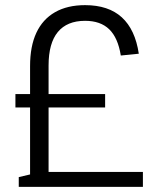

<svg xmlns="http://www.w3.org/2000/svg" viewBox="-20 -727 616 747"><path d="M97 -470Q97 -547 121.5 -599.5Q146 -652 194 -679.5Q242 -707 311 -707Q402 -707 454 -659.5Q506 -612 520 -518L450 -511Q439 -580 405 -613Q371 -646 311 -646Q241 -646 205 -602.5Q169 -559 169 -472V-3H97ZM53 -38 100 -49 146 -58H536V0H53ZM40 -361H389V-309H40Z"/></svg>

Font: Pathway Extreme SemiCondensed Light
Style: Regular
Weight: 300
Width: 4
Version: Version 1.001;gftools[0.9.26]